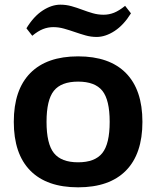

<svg xmlns="http://www.w3.org/2000/svg" viewBox="-20 -791 668 821"><path d="M314 10Q180 10 109.5 -61.5Q39 -133 39 -270Q39 -407 109.5 -478.5Q180 -550 314 -550Q448 -550 518.5 -478.5Q589 -407 589 -270Q589 -133 518.5 -61.5Q448 10 314 10ZM314 -97Q386 -97 417.5 -136.5Q449 -176 449 -270Q449 -364 417.5 -403Q386 -442 314 -442Q242 -442 210.5 -403Q179 -364 179 -270Q179 -176 210.5 -136.5Q242 -97 314 -97ZM93 -670Q124 -721 162.5 -746Q201 -771 238 -771Q263 -771 286 -764.5Q309 -758 331.5 -749.5Q354 -741 376.5 -734.5Q399 -728 423 -728Q446 -728 467.5 -736.5Q489 -745 515 -766L540 -734Q509 -684 470 -658.5Q431 -633 393 -633Q369 -633 346 -639.5Q323 -646 300 -654Q277 -662 254 -668.5Q231 -675 208 -675Q185 -675 163.5 -666.5Q142 -658 118 -638Z"/></svg>

Font: Encode Sans Normal
Style: SemiBold
Weight: 600
Designer: Pablo Impallari, Andres Torresi
Foundry: Pablo Impallari, Andres Torresi
Version: Version 1.000; ttfautohint (v1.00) -l 8 -r 50 -G 200 -x 14 -